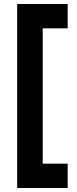

<svg xmlns="http://www.w3.org/2000/svg" viewBox="-20 -770 385 962"><path d="M66 -750H319V-628H194V50H319V172H66Z"/></svg>

Font: NT Somic Bold
Style: Regular
Weight: 700
Designer: Ravid Balaliev — lead type designer, mastering
Michael Voronin — secret advisor, marketing
Ivan Kovalenko — best boy
Foundry: NT Type
Version: Version 0.7